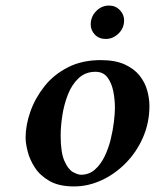

<svg xmlns="http://www.w3.org/2000/svg" viewBox="-20 -660 557 690"><path d="M72 -165Q72 -210 89 -258.5Q106 -307 139.5 -349.5Q173 -392 224 -418Q275 -444 342 -444Q394 -444 428 -428.5Q462 -413 481.5 -388.5Q501 -364 509 -335Q517 -306 517 -279Q517 -220 494.5 -167.5Q472 -115 433 -75Q394 -35 345.5 -12.5Q297 10 246 10Q192 10 158 -9.5Q124 -29 105.5 -57.5Q87 -86 79.5 -115.5Q72 -145 72 -165ZM198 -173Q198 -112 211.5 -81.5Q225 -51 242.5 -41.5Q260 -32 271 -32Q300 -32 321 -50.5Q342 -69 356 -98Q370 -127 378 -160Q386 -193 389.5 -223Q393 -253 393 -272Q393 -303 387 -332.5Q381 -362 366 -382Q351 -402 323 -402Q287 -402 262.5 -379Q238 -356 224 -320Q210 -284 204 -245Q198 -206 198 -173ZM306 -572Q306 -600 325.5 -620Q345 -640 372 -640Q395 -640 410.5 -624Q426 -608 426 -587Q426 -559 406 -539.5Q386 -520 360 -520Q336 -520 321 -535.5Q306 -551 306 -572Z"/></svg>

Font: Libertinus Serif Semibold Italic
Style: Regular
Weight: 600
Italic angle: -11.5°
Designer: Philipp H. Poll, Khaled Hosny
Foundry: Caleb Maclennan
Version: Version 7.051;RELEASE